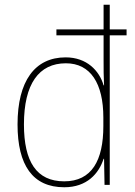

<svg xmlns="http://www.w3.org/2000/svg" viewBox="-20 -780 568 810"><path d="M251 10C347 10 397 -48 417 -110H419L421 0H443V-631H514V-656H443V-760H417V-656H218V-631H417V-526C417 -491 417 -457 419 -420H417C399 -482 346 -538 257 -538C127 -538 54 -438 54 -255C54 -83 118 10 251 10ZM251 -15C134 -15 81 -98 81 -255C81 -426 144 -513 258 -513C362 -513 416 -428 416 -284V-248C416 -103 367 -15 251 -15Z"/></svg>

Font: Noto Sans Ethiopic SemiCondensed Thin
Style: Regular
Weight: 100
Width: 4
Designer: Monotype Design Team
Foundry: Monotype Imaging Inc.
Version: Version 2.102